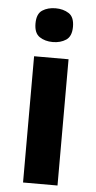

<svg xmlns="http://www.w3.org/2000/svg" viewBox="-54 -794 413 827"><g transform="rotate(5 152.5 -380.0)"><path d="M152.8 -759.8Q186 -759.8 210 -744.4Q233.9 -729 233.9 -687Q233.9 -645.5 210 -629.6Q186 -613.8 152.8 -613.8Q119.1 -613.8 95.5 -629.6Q71.8 -645.5 71.8 -687Q71.8 -729 95.5 -744.4Q119.1 -759.8 152.8 -759.8ZM227.1 -545.9V0H78.1V-545.9Z"/></g></svg>

Font: Open Sans
Style: Bold
Weight: 700
Designer: Monotype Design Team
Foundry: Monotype Imaging Inc.
Version: Version 3.000; ttfautohint (v1.8.4)